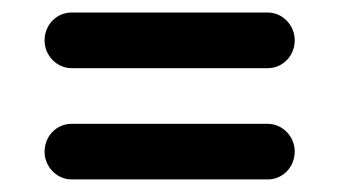

<svg xmlns="http://www.w3.org/2000/svg" viewBox="-20 -453 540 305"><path d="M448.2 -212.4C448.2 -235.8 429.2 -256.3 405.3 -256.3H93.8C69.8 -256.3 50.8 -236.8 50.8 -211.9C50.8 -188.5 69.8 -168 93.8 -168H405.3C429.2 -168 448.2 -187.5 448.2 -212.4ZM448.2 -389.2C448.2 -412.6 429.2 -433.1 405.3 -433.1H93.8C69.8 -433.1 50.8 -413.6 50.8 -388.7C50.8 -365.2 69.8 -344.7 93.8 -344.7H405.3C429.2 -344.7 448.2 -364.3 448.2 -389.2Z"/></svg>

Font: Supermercado One
Style: Regular
Weight: 400
Designer: James Grieshaber
Foundry: James Grieshaber
Version: Version 1.002